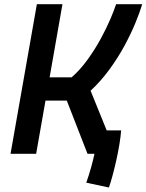

<svg xmlns="http://www.w3.org/2000/svg" viewBox="-20 -713 679 890"><path d="M484.9 156.2 379.9 133.8Q392.6 97.7 402.1 63.7Q411.6 29.8 418 0H385.7L289.6 -246.6H190.9L147.5 0H28.8L150.9 -693.4H269.5L210 -354.5H312Q352.1 -389.6 386.2 -437Q420.4 -484.4 447.3 -533.9Q474.1 -583.5 492.2 -626Q510.3 -668.5 518.1 -693.4H639.2Q627.9 -655.8 607.2 -605.5Q586.4 -555.2 556.2 -499.5Q525.9 -443.8 486.6 -390.1Q447.3 -336.4 399.9 -292.5L474.6 -108.4H541.5Q539.6 -81.5 533.7 -45.2Q527.8 -8.8 519.3 29.3Q510.7 67.4 501.7 100.8Q492.7 134.3 484.9 156.2Z"/></svg>

Font: CaskaydiaCove NFP SemiBold
Style: Italic
Weight: 600
Italic angle: -10°
Designer: Aaron Bell
Foundry: Saja Typeworks
Version: Version 2111.001; VTT 6.35;Nerd Fonts 3.1.1